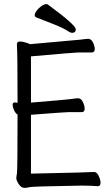

<svg xmlns="http://www.w3.org/2000/svg" viewBox="-20 -900 540 930"><path d="M59 -37Q59 -45 62 -58.5Q65 -72 65 -345Q54 -352 47.5 -367.5Q41 -383 41 -393Q41 -404 53 -404L65 -402Q65 -643 62 -679V-685Q62 -699 76 -699Q86 -699 97 -696Q108 -693 117 -690L125 -686L370 -708Q399 -712 406 -712Q422 -712 430.5 -694Q439 -676 439 -663Q439 -646 425 -646H361Q346 -646 130 -627V-403Q301 -417 322 -420Q350 -424 358 -424Q373 -424 381.5 -406Q390 -388 390 -374Q390 -357 377 -357H313Q299 -357 130 -344V-59Q418 -65 436 -67Q449 -67 458 -48Q467 -29 467 -15Q467 2 454 2Q422 -1 377 -1Q132 3 122.5 6.5Q113 10 98 10Q83 10 71 -8Q59 -26 59 -37ZM329 -741Q324 -741 316 -745Q286 -765 243 -781.5Q200 -798 155 -816Q148 -820 148 -826Q148 -835 157 -847.5Q166 -860 180 -870Q194 -880 204 -880Q210 -880 212 -878Q347 -779 347 -758Q347 -741 329 -741Z"/></svg>

Font: Moon Stars Kai T HW
Style: Regular
Weight: 400
Designer: GuiWonder
Version: Version 1.101